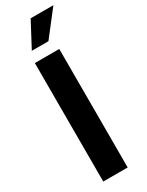

<svg xmlns="http://www.w3.org/2000/svg" viewBox="-244 -983 783 1021"><g transform="rotate(-30 148.0 -472.5)"><path d="M206.5 -727.5V0H56.6V-727.5ZM75.2 -792 156.2 -944.8H295.9L177.2 -792Z"/></g></svg>

Font: Inter 28pt
Style: Bold
Weight: 700
Designer: Rasmus Andersson
Foundry: rsms
Version: Version 4.001;git-66647c0bb